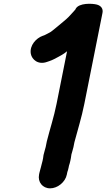

<svg xmlns="http://www.w3.org/2000/svg" viewBox="-20 -798 567 1023"><path d="M209.5 45 206.7 59C204.8 68.6 200.5 80.3 197.7 94C196.2 101.5 192 112.8 189.7 124L188.1 132C180.2 172 206.9 205.5 247 205.5C286.8 205.5 328.1 172.3 336.1 132L338.7 119.1C341.5 111.4 344 102.9 345.7 94L347.5 84.9C350 77.9 353.1 67.1 354.7 59L357.5 45C358.7 39 359.5 33.8 360.6 24.5C362.8 14 368.2 1.6 371.3 -14L376.6 -40.6C394.1 -107.3 414.5 -170.1 429.2 -244L526 -729C530.7 -752.1 518 -767.7 496 -773.6C472.5 -779.9 400.6 -783.8 383.1 -750.9C382.6 -750.1 382 -748.7 381.8 -747.6C381 -746.2 376.3 -741.2 371.7 -736.1C351.8 -713.2 340.6 -702.1 319.9 -684.8L275.8 -648.1C261.7 -637.3 253.1 -628.3 241.8 -623.2C230 -617.8 224.2 -613.2 217.3 -610.6L206.6 -606.7C174 -595.3 136 -556.4 144.3 -511C149.8 -481.3 182.8 -450.8 230.9 -468.3L242.5 -472.2C261.4 -478.5 277.1 -487.7 291.4 -495.3L309.5 -505.4C319.4 -510.9 326.7 -516.5 337.3 -524.9L281.2 -244C266.9 -172.4 246.6 -113.3 229.4 -44.6C229.4 -44.5 229.3 -44.2 229.3 -44L223.5 -15C221 -2.5 215.4 10.6 211.9 28C210.5 35 210.2 41.7 209.5 45Z"/></svg>

Font: Smoothie
Style: SeBdIt
Weight: 600
Foundry: Cannot Into Space Fonts
Version: Version 0.8